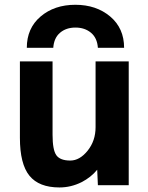

<svg xmlns="http://www.w3.org/2000/svg" viewBox="-20 -784 630 815"><path d="M203.1 -523.4V-211.9Q203.1 -147.5 219.2 -125Q235.4 -102.5 278.3 -102.5Q318.4 -102.5 352.1 -144.5Q385.7 -186.5 385.7 -244.1V-523.4H526.4V2H395.5L392.6 -63.5Q366.2 -31.2 326.2 -10.7Q281.2 11.7 232.4 11.7Q145.5 11.7 105 -38.1Q64.5 -87.9 64.5 -199.2V-523.4ZM506.8 -581.1H395.5Q392.6 -623 366.2 -645Q339.8 -667 300.3 -667Q260.7 -667 234.9 -645Q209 -623 206.1 -581.1H93.8Q93.8 -664.1 152.3 -713.9Q210.9 -763.7 299.8 -763.7Q388.7 -763.7 447.8 -713.9Q506.8 -664.1 506.8 -581.1Z"/></svg>

Font: Gen Shin Gothic Bold
Style: Bold
Weight: 700
Designer: [Source Han Sans]
Ryoko NISHIZUKA  (kana & ideographs); Paul D. Hunt (Latin, Greek & Cyrillic); Wenlong ZHANG  (bopomofo
Version: Version 1.002.20150607